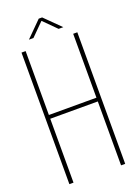

<svg xmlns="http://www.w3.org/2000/svg" viewBox="-156 -895 689 960"><g transform="rotate(-20 188.5 -415.0)"><path d="M188 -815 121 -748H97L179 -830H197L280 -748H255ZM315 -340H62V0H40V-700H62V-360H315V-700H337V0H315Z"/></g></svg>

Font: Bebas Neue Light
Style: Regular
Weight: 300
Designer: Ryoichi Tsunekawa
Foundry: Ryoichi Tsunekawa
Version: Version 1.003;PS 001.003;hotconv 1.0.70;makeotf.lib2.5.58329